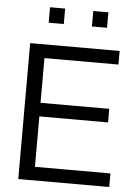

<svg xmlns="http://www.w3.org/2000/svg" viewBox="-57 -894 662 934"><g transform="rotate(5 273.5 -427.0)"><path d="M143.6 -69.8V-316H479.2V-382.3H143.6V-600.8H505V-667.2H68V-3.5H512.3V-69.8ZM222.9 -774.1V-849.5H149.1V-774.1ZM434 -774.1V-849.5H360.2V-774.1Z"/></g></svg>

Font: Diatome Awesome Regular
Style: Regular
Weight: 400
Designer: 15.100.17
Foundry: 15.100.17
Version: Version 1.008;Fontself Maker 3.5.8